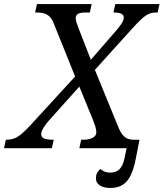

<svg xmlns="http://www.w3.org/2000/svg" viewBox="-69 -734 810 951"><path d="M477 197Q444 197 425 184Q406 171 406 149Q406 135 411.5 123.5Q417 112 428 103Q438 111 449.5 116Q461 121 477 121Q504 121 521.5 105.5Q539 90 548 49L558 0H324L333 -42H344Q374 -42 391 -52Q408 -62 408 -77Q408 -91 404 -104.5Q400 -118 389 -146L324 -305L175 -139Q158 -120 146.5 -101.5Q135 -83 135 -69Q135 -55 148 -48.5Q161 -42 194 -42H197L188 0H-49L-40 -42H-36Q-16 -42 1.5 -48.5Q19 -55 38 -71Q57 -87 82 -114L303 -355L196 -621Q189 -640 177.5 -651Q166 -662 151.5 -667Q137 -672 118 -672H105L114 -714H385L376 -672H353Q328 -672 317 -665Q306 -658 306 -644Q306 -634 311 -619.5Q316 -605 324 -584L381 -438L506 -582Q521 -599 532.5 -616.5Q544 -634 544 -647Q544 -660 531.5 -666Q519 -672 496 -672H493L502 -714H721L712 -672H703Q688 -672 675.5 -668Q663 -664 650.5 -655Q638 -646 623.5 -632Q609 -618 590 -597L401 -388L521 -95Q530 -75 541 -63Q552 -51 565 -46.5Q578 -42 590 -42H622L603 55Q594 101 579 133Q564 165 539.5 181Q515 197 477 197Z"/></svg>

Font: Noto Serif
Style: Italic
Weight: 400
Italic angle: -12°
Designer: Monotype Design Team
Foundry: Monotype Imaging Inc.
Version: Version 2.013